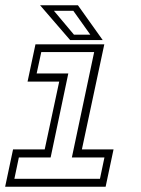

<svg xmlns="http://www.w3.org/2000/svg" viewBox="-20 -708 536 728"><path d="M-0.5 0 29.5 -141.5H149.5L204.5 -398.5H84.5L114.5 -540H375.5L290.5 -141.5H410.5L380.5 0ZM34.5 -30H359L376 -111H252.5L337 -510.5H136.5L119 -429.5H239L172 -111H51.5ZM369.5 -556H246L132 -688H275.5ZM322.5 -576.5 258 -667H184.5L260.5 -576.5Z"/></svg>

Font: Tourney Thin Light
Style: Italic
Weight: 300
Italic angle: -12°
Version: Version 1.015